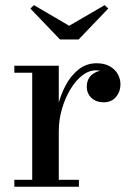

<svg xmlns="http://www.w3.org/2000/svg" viewBox="-20 -710 502 730"><path d="M188.5 -211Q188.5 -256 198.8 -301.2Q209 -346.5 229.2 -384.8Q249.5 -423 279.2 -446.2Q309 -469.5 347 -469.5Q377 -469.5 397.2 -458Q417.5 -446.5 427.8 -428.2Q438 -410 438 -389.5Q438 -361.5 420.8 -341.2Q403.5 -321 374.5 -321Q345.5 -321 327.8 -337.8Q310 -354.5 310 -380Q310 -409.5 329.2 -425.8Q348.5 -442 374.5 -442Q392 -442 406 -435Q420 -428 428.5 -416Q437 -404 437 -389.5H410.5Q410.5 -404.5 401.5 -416.5Q392.5 -428.5 377.2 -435.5Q362 -442.5 344.5 -442.5Q317.5 -442.5 292.5 -423Q267.5 -403.5 247.5 -370.2Q227.5 -337 215.5 -295.8Q203.5 -254.5 203.5 -211ZM203.5 -460V-26.5H280V0H34.5V-26.5H102.5V-433.5H34.5V-460ZM208 -560 95.5 -677.5 109 -690.5 243 -612 378 -690.5 391.5 -677.5 279 -560Z"/></svg>

Font: Bodoni Moda SC 9pt Medium
Style: Regular
Weight: 500
Designer: Owen Earl
Foundry: indestructible type
Version: Version 2.005